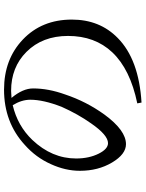

<svg xmlns="http://www.w3.org/2000/svg" viewBox="95 -822 721 951"><g transform="rotate(-90 455.5 -346.5)"><path d="M423 -6 419 -27Q588 -62 672 -151Q753 -237 753 -370Q753 -497 674 -576Q598 -652 481 -652Q470 -652 446 -650Q493 -594 493 -543Q493 -467 463 -384Q428 -279 363 -189Q285 -83 217 -83Q167 -83 126 -152Q85 -221 85 -311Q85 -383 118 -455Q151 -529 213 -584Q325 -687 487 -687Q637 -687 735 -594Q834 -500 834 -351Q834 -213 743 -124Q637 -19 423 -6ZM222 -172Q262 -172 320 -256Q366 -321 402 -402Q437 -492 437 -557Q437 -600 410 -644Q308 -620 238 -547Q146 -450 146 -330Q146 -266 170 -218Q193 -172 222 -172Z"/></g></svg>

Font: GenRyuMin TW M
Style: Regular
Weight: 500
Version: Version 1.501;PS 1;hotconv 16.6.51;makeotf.lib2.5.65220